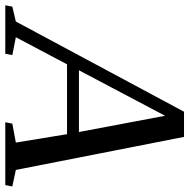

<svg xmlns="http://www.w3.org/2000/svg" viewBox="-70 -684 700 709"><g transform="rotate(90 279.5 -330.0)"><path d="M129 -26 124 0H-55L-50 -26L5 -39L338 -660H431L553 -39L614 -26L609 0H377L382 -26L452 -39L421 -228H163L63 -39ZM353 -590 185 -272H413Z"/></g></svg>

Font: Libra Serif Modern
Style: Italic
Weight: 400
Italic angle: -12°
Designer: Stefan Peev, Context Ltd
Foundry: Stefan Peev, Context Ltd
Version: Version 1.000